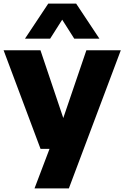

<svg xmlns="http://www.w3.org/2000/svg" viewBox="-23 -828 692 1068"><path d="M457.5 -548.5H649L360 220H169L252.5 0H202.5L-3 -548.5H202L329 -171.5ZM530 -613H390L323 -718.5L256 -613H116L245.5 -808H400.5Z"/></svg>

Font: Encode Sans Semi Expanded ExBd
Style: Regular
Weight: 800
Width: 6
Designer: Multiple Designers
Foundry: Impallari Type
Version: Version 2.000